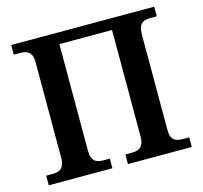

<svg xmlns="http://www.w3.org/2000/svg" viewBox="-103 -829 999 944"><g transform="rotate(-15 396.0 -357.0)"><path d="M32 0H356V-49H325C290 -49 262 -57 262 -116V-657H530V-116C530 -57 501 -49 467 -49H435V0H760V-49H729C695 -49 666 -56 666 -111V-598C666 -657 694 -665 729 -665H760V-714H32V-665H63C96 -665 126 -657 126 -602V-116C126 -57 97 -49 63 -49H32Z"/></g></svg>

Font: Noto Serif Semi
Style: Regular
Weight: 600
Designer: Monotype Design Team
Foundry: Monotype Imaging Inc.
Version: Version 1.002